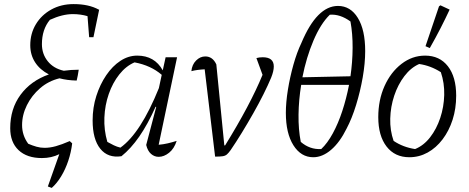

<svg xmlns="http://www.w3.org/2000/svg" viewBox="-20 -761 2292 939"><path d="M233 158 214 151 270 -7Q232 12 185 12Q112 12 71 -26.5Q30 -65 30 -134Q30 -229 80.5 -297.5Q131 -366 219 -397Q175 -420 151.5 -456.5Q128 -493 128 -540Q128 -597 155.5 -642.5Q183 -688 231 -714.5Q279 -741 340 -741Q414 -741 463 -714H465L437 -579H416L408 -682Q374 -692 336 -692Q285 -692 224 -664Q185 -617 185 -545Q185 -497 213.5 -461.5Q242 -426 292 -415Q327 -420 365 -420Q363 -406 360.5 -392.5Q358 -379 355 -367Q309 -368 271 -378Q217 -365 176 -329.5Q135 -294 111.5 -246.5Q88 -199 88 -149Q88 -99 118 -58Q139 -49 158.5 -43.5Q178 -38 198 -38Q224 -38 253 -46Q282 -54 321 -71L333 -60Q328 -17 314 25Q300 67 279 101.5Q258 136 233 158Z M574 3Q508 13 470.5 -33.5Q433 -80 433 -172Q433 -235 451 -291.5Q469 -348 499.5 -393Q530 -438 569 -463.5Q608 -489 651 -489Q736 -489 776 -417L790 -481H846L756 -53Q779 -55 800.5 -60Q822 -65 844 -72Q832 -34 807 -14Q782 6 756 6Q735 6 718.5 -8.5Q702 -23 695 -52L744 -238L741 -239Q702 -152 661 -93Q620 -34 574 3ZM505 -67Q521 -58 536.5 -50.5Q552 -43 569 -39Q668 -110 757 -330L771 -395Q718 -441 638 -456Q596 -438 563.5 -397Q531 -356 512 -301.5Q493 -247 490.5 -186Q488 -125 505 -67Z M1081 -50Q1204 -249 1264 -395L1234 -477Q1248 -481 1265 -481Q1319 -481 1319 -436Q1319 -413 1306 -381Q1291 -345 1268.5 -300Q1246 -255 1218.5 -206.5Q1191 -158 1162.5 -111.5Q1134 -65 1108 -27Q1098 -13 1090 -6Q1082 1 1069.5 3Q1057 5 1032 5L981 -422Q942 -420 916 -413Q919 -445 939 -465Q959 -485 984 -485Q1020 -485 1038 -446L1077 -50Z M1512 8Q1452 8 1415 -50.5Q1378 -109 1378 -209Q1378 -260 1388 -322Q1398 -384 1415 -444.5Q1432 -505 1454 -551Q1530 -732 1633 -732Q1694 -732 1730 -673.5Q1766 -615 1766 -511Q1766 -452 1754 -383Q1742 -314 1721.5 -247.5Q1701 -181 1675 -132Q1642 -65 1599.5 -28.5Q1557 8 1512 8ZM1593 -689Q1548 -645 1513 -562.5Q1478 -480 1459 -383L1694 -388Q1704 -457 1704.5 -526.5Q1705 -596 1694 -656Q1643 -693 1593 -689ZM1551 -32Q1581 -60 1607.5 -108.5Q1634 -157 1654 -218Q1674 -279 1687 -346H1453Q1441 -273 1440 -200.5Q1439 -128 1451 -67Q1495 -29 1551 -32Z M1982 8Q1911 8 1870.5 -44.5Q1830 -97 1830 -188Q1830 -272 1860.5 -340Q1891 -408 1943.5 -448.5Q1996 -489 2059 -489Q2130 -489 2170.5 -437Q2211 -385 2211 -293Q2211 -230 2193.5 -175.5Q2176 -121 2144.5 -79.5Q2113 -38 2071.5 -15Q2030 8 1982 8ZM2010 -32Q2052 -49 2083.5 -89.5Q2115 -130 2133 -184Q2151 -238 2152.5 -296.5Q2154 -355 2136 -408Q2086 -440 2030 -448Q1989 -430 1957.5 -388.5Q1926 -347 1908 -293Q1890 -239 1888.5 -181Q1887 -123 1905 -72Q1951 -41 2010 -32ZM2082 -526 2061 -535 2127 -730 2134 -735 2179 -714Q2159 -671 2135 -624Q2111 -577 2082 -526Z"/></svg>

Font: Piazzolla Light
Style: Italic
Weight: 300
Italic angle: -11.3°
Designer: Juan Pablo del Peral
Foundry: Huerta Tipografica
Version: Version 1.330